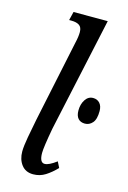

<svg xmlns="http://www.w3.org/2000/svg" viewBox="-118 -817 589 884"><g transform="rotate(15 176.5 -375.0)"><path d="M57 -79Q57 -103 65 -148Q73 -193 82 -237L164 -627Q171 -656 171 -678Q171 -701 157.5 -710Q144 -719 120 -719H109L119 -760H282L164 -216Q147 -123 147 -96Q147 -50 171 -50Q191 -50 227 -77L241 -49Q216 -23 190 -6.5Q164 10 132 10Q96 10 76.5 -15.5Q57 -41 57 -79ZM258 -328Q258 -358 272 -379.5Q286 -401 309 -401Q329 -401 341 -387.5Q353 -374 353 -350Q353 -311 338 -294Q323 -277 302 -277Q281 -277 269.5 -290Q258 -303 258 -328Z"/></g></svg>

Font: Noto Serif Cond
Style: Italic
Weight: 400
Width: 3
Italic angle: -12°
Designer: Monotype Design Team
Foundry: Monotype Imaging Inc.
Version: Version 1.001